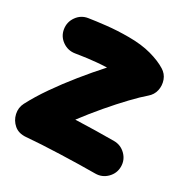

<svg xmlns="http://www.w3.org/2000/svg" viewBox="-145 -650 824 853"><g transform="rotate(30 267.0 -223.5)"><path d="M7.8 -417Q2.4 -451.2 22.5 -479.5Q42.5 -507.8 76.7 -513.2Q110.4 -518.6 162.4 -524.4Q214.4 -530.3 274.9 -530.3Q340.3 -530.3 389.2 -516.8Q438 -503.4 470.2 -483.4Q494.1 -468.8 503.2 -443.4Q512.2 -418 506.6 -392.1Q501 -366.2 479.5 -348.1Q454.1 -326.7 415.3 -286.1Q376.5 -245.6 333.7 -195.3Q291 -145 252.4 -93.8Q305.7 -95.7 356.4 -96.7Q407.2 -97.7 448.7 -97.7Q483.4 -97.7 508.1 -73.2Q532.7 -48.8 532.7 -14.2Q532.7 20 508.1 44.7Q483.4 69.3 448.7 69.3Q411.6 69.3 365.2 70.3Q318.8 71.3 270.8 73Q222.7 74.7 178.5 77.1Q134.3 79.6 100.6 82.5Q64.9 85.4 41.7 65.7Q18.6 45.9 12 16.1Q5.4 -13.7 19 -40Q45.4 -90.8 84.2 -146.7Q123 -202.6 168.2 -258.5Q213.4 -314.5 258.8 -364.7Q231.9 -363.8 208 -361.6Q184.1 -359.4 164.1 -356.9Q146 -354.5 131.3 -352.3Q116.7 -350.1 104 -348.1Q69.8 -342.8 41.5 -362.8Q13.2 -382.8 7.8 -417Z"/></g></svg>

Font: Mikhak-DS2-FD Black
Style: Regular
Weight: 900
Designer: Amin Abedi
Version: Version 3.2